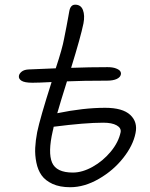

<svg xmlns="http://www.w3.org/2000/svg" viewBox="-20 -826 634 812"><path d="M276.9 -34.2Q232.9 -34.2 202.1 -48.3Q171.4 -62.5 155.8 -84.7Q140.1 -106.9 133.8 -138.4Q127.4 -169.9 128.9 -200.7Q130.4 -231.4 137.2 -267.1Q149.4 -326.2 198.2 -479Q142.6 -476.1 117.2 -476.1Q84 -476.1 70.8 -484.6Q57.6 -493.2 60.1 -505.9Q62 -515.1 71.5 -522.9Q81.1 -530.8 99.1 -532.2Q180.7 -536.1 215.8 -537.1Q243.7 -621.1 251 -662.1Q256.8 -689.9 261.2 -713.9Q265.6 -737.8 268.8 -754.9Q272 -772 272.9 -777.8Q277.8 -806.2 297.9 -806.2Q322.3 -806.2 330.8 -783.4Q339.4 -760.7 333 -727.1Q321.3 -669.9 280.8 -539.1Q356.9 -542 435.1 -542Q457 -542 470.7 -536.6Q484.4 -531.2 488.5 -524.7Q492.7 -518.1 491.2 -511.2Q488.8 -499 473.4 -491.9Q458 -484.9 433.1 -484.9Q327.6 -484.9 263.2 -481.9Q234.9 -392.1 222.2 -347.2Q333 -370.1 424.8 -370.1Q498.5 -370.1 530.8 -340.1Q563 -310.1 553.2 -263.2Q543 -210.9 501.2 -158Q459.5 -105 398.2 -69.6Q336.9 -34.2 276.9 -34.2ZM203.1 -272Q182.1 -180.7 200.2 -138.4Q218.3 -96.2 288.1 -96.2Q328.1 -96.2 371.8 -120.6Q415.5 -145 448.5 -184.8Q481.4 -224.6 490.2 -267.1Q493.2 -284.7 473.4 -295.9Q453.6 -307.1 417 -307.1Q339.8 -307.1 207 -290Q206.5 -286.6 205.1 -280Q203.6 -273.4 203.1 -272Z"/></svg>

Font: Shantell Sans Bouncy
Style: Italic
Weight: 300
Italic angle: -11.31°
Designer: Stephen Nixon, Anya Danilova, Shantell Martin
Foundry: Arrow Type
Version: Version 1.006;[9816181b4]